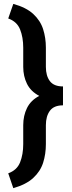

<svg xmlns="http://www.w3.org/2000/svg" viewBox="-20 -800 372 996"><path d="M22.7 99.1 49 176.1Q115.8 157 152.5 123Q189.3 89.1 203.7 44.2Q218 -0.7 218 -52.6V-150.6Q218 -197.1 238.8 -225.3Q259.6 -253.6 306.8 -253.6V-351.6Q259.6 -351.6 238.8 -379.1Q218 -406.6 218 -453.1V-552.6Q218 -603.7 203.7 -648.6Q189.3 -693.5 152.5 -727.5Q115.8 -761.4 49 -779.8L22.7 -704.2Q68.2 -687.9 84.3 -647Q100.5 -606.2 100.5 -552.6V-453.1Q100.5 -404.8 120 -365.2Q139.6 -325.6 183.6 -302.6Q139.6 -279.5 120 -239.5Q100.5 -199.6 100.5 -150.6V-52.6Q100.5 1.1 84.3 41.9Q68.2 82.7 22.7 99.1Z"/></svg>

Font: Interface
Style: Bold
Weight: 700
Designer: Rasmus Andersson
Foundry: rsms
Version: Version 1.8